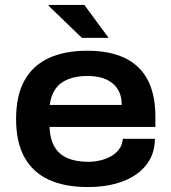

<svg xmlns="http://www.w3.org/2000/svg" viewBox="-20 -744 693 776"><path d="M335 12Q242 12 177.5 -17.5Q113 -47 79 -108Q45 -169 45 -263Q45 -357 78.5 -418Q112 -479 176.5 -509Q241 -539 333 -539Q423 -539 484.5 -509.5Q546 -480 577 -421Q608 -362 608 -273V-231H180Q182 -182 200.5 -150.5Q219 -119 253.5 -104.5Q288 -90 338 -90Q360 -90 384 -95.5Q408 -101 428 -112Q448 -123 461.5 -141Q475 -159 476 -183H606Q606 -138 587 -102Q568 -66 532.5 -40.5Q497 -15 447 -1.5Q397 12 335 12ZM181 -320H472Q472 -351 461.5 -373Q451 -395 432 -409.5Q413 -424 388 -430.5Q363 -437 334 -437Q289 -437 256 -424Q223 -411 204.5 -385Q186 -359 181 -320ZM419 -591H311L177 -720V-724H321Z"/></svg>

Font: Archivo SemiExpanded SemiBold
Style: Regular
Weight: 600
Width: 6
Designer: Hector Gatti
Foundry: Omnibus-Type
Version: Version 2.001